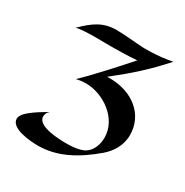

<svg xmlns="http://www.w3.org/2000/svg" viewBox="-179 -684 1044 1083"><g transform="rotate(30 342.5 -142.0)"><path d="M641 -538C542 -518 453 -522 453 -522C396 -525 330 -533 274 -533C187 -533 134 -494 67 -428C88 -436 152 -438 198 -438C215 -438 231 -437 290 -437C331 -437 397 -438 461 -443C277 -235 213 -178 213 -178C233 -183 254 -186 276 -186C388 -186 519 -98 519 27C519 71 503 112 474 135C450 155 402 163 350 163C314 163 159 162 159 96C159 84 163 70 179 56C151 74 36 134 36 181C36 245 168 254 215 254C342 254 451 193 556 104C598 68 636 14 636 -57C636 -192 522 -278 379 -278C372 -278 366 -278 359 -277C473 -367 553 -439 641 -538Z"/></g></svg>

Font: Eagle Lake
Style: Regular
Weight: 400
Designer: Astigmatic (AOETI)
Foundry: Astigmatic (AOETI)
Version: Version 1.000